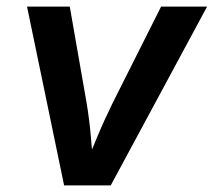

<svg xmlns="http://www.w3.org/2000/svg" viewBox="-20 -559 644 579"><path d="M173.3 0 61.5 -539.1H190.4L241.2 -248.5Q249.5 -198.7 253.9 -147.9Q258.3 -97.2 262.7 -45.9H231.4Q252.9 -97.2 273.9 -147.7Q294.9 -198.2 319.8 -248.5L465.8 -539.1H604.5L314 0Z"/></svg>

Font: Inter 18pt SemiBold
Style: Italic
Weight: 600
Italic angle: -9.3988°
Designer: Rasmus Andersson
Foundry: rsms
Version: Version 4.001;git-66647c0bb